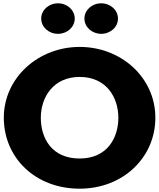

<svg xmlns="http://www.w3.org/2000/svg" viewBox="-20 -1123 960 1158"><path d="M329.7 -1103C273.5 -1103 228.5 -1062 228.5 -1011C228.5 -960 273.5 -919 329.7 -919C385.8 -919 430.8 -960 430.8 -1011C430.8 -1062 385.8 -1103 329.7 -1103ZM590.3 -1103C534.2 -1103 489.2 -1062 489.2 -1011C489.2 -960 534.2 -919 590.3 -919C646.5 -919 691.5 -960 691.5 -1011C691.5 -1062 646.5 -1103 590.3 -1103ZM3 -413C3 -172 192.2 15 460.5 15C721.2 15 917 -172 917 -413C917 -654 712.5 -840 460.5 -840C210.8 -840 3 -654 3 -413ZM226.2 -413C226.2 -536 301 -659 460.5 -659C621.2 -659 693.8 -536 693.8 -413C693.8 -290 625.5 -167 460.5 -167C291.2 -167 226.2 -290 226.2 -413Z"/></svg>

Font: Hussar
Style: BdWide
Weight: 700
Foundry: Cannot Into Space Fonts
Version: Version 2.00